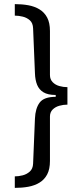

<svg xmlns="http://www.w3.org/2000/svg" viewBox="-20 -755 393 934"><path d="M52 -735Q87 -735 117.5 -729.5Q148 -724 172 -709.5Q196 -695 209.5 -669.5Q223 -644 223 -604V-390Q223 -369 236 -355.5Q249 -342 268.5 -336.5Q288 -331 308 -331V-246Q288 -246 268.5 -240.5Q249 -235 236 -222Q223 -209 223 -188V28Q223 68 209.5 93.5Q196 119 172 133.5Q148 148 117.5 153.5Q87 159 52 159V103Q70 103 90 98Q110 93 125 79.5Q140 66 141 41L150 -178Q152 -228 173 -256Q194 -284 251 -284V-293Q213 -293 191.5 -306Q170 -319 160.5 -342.5Q151 -366 150 -399L141 -617Q140 -643 125.5 -656Q111 -669 91 -674Q71 -679 52 -679Z"/></svg>

Font: Archivo SemiBold
Style: Regular
Weight: 400
Version: Version 2.001